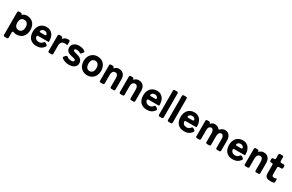

<svg xmlns="http://www.w3.org/2000/svg" viewBox="233 -2492 6794 4468"><g transform="rotate(30 3629.5 -258.5)"><path d="M58 161V-449Q58 -464 67 -473Q76 -482 91 -482H144Q167 -482 170 -460Q173 -439 189 -453Q236 -494 299 -494Q357 -494 401 -474.5Q445 -455 474.5 -421.5Q504 -388 519 -341.5Q534 -295 534 -241Q534 -186 518 -139.5Q502 -93 472 -59.5Q442 -26 398.5 -7.5Q355 11 299 11Q265 11 235 -1Q216 -8 208 -8Q184 -8 184 29V161Q184 176 175 185Q166 194 151 194H91Q76 194 67 185Q58 176 58 161ZM294 -103Q324 -103 345 -114.5Q366 -126 380 -145.5Q394 -165 400.5 -189.5Q407 -214 407 -241Q407 -268 400.5 -293Q394 -318 380.5 -337.5Q367 -357 345.5 -368.5Q324 -380 294 -380Q264 -380 243 -368.5Q222 -357 208.5 -337.5Q195 -318 188.5 -293Q182 -268 182 -241Q182 -215 188.5 -190Q195 -165 208.5 -145.5Q222 -126 243 -114.5Q264 -103 294 -103Z M838 11Q779 11 734.5 -7Q690 -25 660 -58Q630 -91 615 -137.5Q600 -184 600 -241Q600 -295 615.5 -341.5Q631 -388 660 -422Q689 -456 732.5 -475Q776 -494 831 -494Q887 -494 927 -473Q967 -452 993 -417Q1019 -382 1031.5 -336.5Q1044 -291 1044 -241V-228Q1044 -214 1031 -214H759Q743 -214 734 -204.5Q725 -195 729 -180Q738 -139 761 -123Q792 -98 840 -98Q876 -98 899 -111Q922 -124 943 -151Q955 -168 972 -168Q980 -168 992 -161L1030 -134Q1041 -126 1043.5 -114.5Q1046 -103 1039 -92Q1002 -38 953 -13.5Q904 11 838 11ZM767 -310H880Q898 -310 907 -320.5Q916 -331 908 -347Q884 -396 829 -396Q799 -396 777 -384.5Q755 -373 741 -346Q733 -330 741.5 -320Q750 -310 767 -310Z M1145 -33V-449Q1145 -464 1154 -473Q1163 -482 1178 -482H1229Q1257 -482 1262 -453V-450Q1263 -434 1270 -434Q1275 -434 1284 -443Q1304 -467 1335.5 -480.5Q1367 -494 1399 -494Q1407 -494 1415 -493.5Q1423 -493 1430 -492L1442 -489Q1454 -486 1454 -474V-380Q1454 -365 1438 -368Q1432 -370 1422 -372Q1414 -373 1403.5 -373.5Q1393 -374 1380 -374Q1327 -374 1299 -341.5Q1271 -309 1271 -258V-33Q1271 -18 1262 -9Q1253 0 1238 0H1178Q1163 0 1154 -9Q1145 -18 1145 -33Z M1703 10Q1642 10 1592 -10Q1572 -17 1553 -28Q1534 -39 1517 -53Q1506 -62 1506 -74Q1506 -86 1515 -96L1548 -133Q1560 -145 1573 -145Q1586 -145 1598 -136Q1645 -99 1710 -99Q1749 -99 1763 -109Q1778 -118 1778 -144Q1778 -156 1771 -164Q1763 -173 1740 -180Q1728 -184 1710 -187.5Q1692 -191 1669 -196Q1636 -202 1608.5 -212.5Q1581 -223 1560.5 -240.5Q1540 -258 1528.5 -284Q1517 -310 1517 -346Q1517 -384 1533 -412Q1549 -440 1575 -458.5Q1601 -477 1633.5 -486Q1666 -495 1700 -495Q1797 -495 1861 -450Q1872 -442 1873 -430Q1874 -418 1866 -407L1834 -366Q1825 -353 1811 -353Q1802 -353 1790 -360Q1770 -374 1748.5 -379.5Q1727 -385 1702 -385Q1693 -385 1683 -384Q1673 -383 1664.5 -379Q1656 -375 1650.5 -368.5Q1645 -362 1645 -350Q1645 -335 1655 -328.5Q1665 -322 1677 -317Q1696 -310 1739 -299Q1772 -291 1802 -279.5Q1832 -268 1855.5 -249.5Q1879 -231 1893 -204Q1907 -177 1907 -139Q1907 -96 1889 -67.5Q1871 -39 1841.5 -21.5Q1812 -4 1775.5 3Q1739 10 1703 10Z M2200 11Q2145 11 2101 -9Q2057 -29 2027 -63Q1997 -97 1981 -143Q1965 -189 1965 -241Q1965 -295 1981.5 -341Q1998 -387 2028.5 -421Q2059 -455 2102.5 -474.5Q2146 -494 2200 -494Q2256 -494 2300 -474Q2344 -454 2374 -420Q2404 -386 2419.5 -340Q2435 -294 2435 -241Q2435 -187 2418.5 -141Q2402 -95 2371.5 -61Q2341 -27 2297.5 -8Q2254 11 2200 11ZM2200 -103Q2230 -103 2250.5 -115Q2271 -127 2284 -146.5Q2297 -166 2303 -190.5Q2309 -215 2309 -241Q2309 -267 2303 -292Q2297 -317 2284.5 -336.5Q2272 -356 2251 -368Q2230 -380 2200 -380Q2170 -380 2150 -368Q2130 -356 2117 -336.5Q2104 -317 2098.5 -292Q2093 -267 2093 -241Q2093 -216 2099 -191Q2105 -166 2117.5 -146.5Q2130 -127 2150.5 -115Q2171 -103 2200 -103Z M2527 -33V-449Q2527 -464 2536 -473Q2545 -482 2560 -482H2612Q2624 -482 2632.5 -474.5Q2641 -467 2643 -455Q2645 -441 2652 -441Q2657 -441 2664 -448Q2688 -470 2713 -482Q2738 -494 2772 -494Q2816 -494 2848 -479.5Q2880 -465 2901 -439.5Q2922 -414 2932 -379.5Q2942 -345 2942 -304V-33Q2942 -18 2933 -9Q2924 0 2909 0H2849Q2834 0 2825 -9Q2816 -18 2816 -33V-273Q2816 -292 2812.5 -311Q2809 -330 2800.5 -345.5Q2792 -361 2777.5 -370.5Q2763 -380 2740 -380Q2715 -380 2698.5 -370Q2682 -360 2672 -344Q2662 -328 2657.5 -307.5Q2653 -287 2653 -266V-33Q2653 -18 2644 -9Q2635 0 2620 0H2560Q2545 0 2536 -9Q2527 -18 2527 -33Z M3059 -33V-449Q3059 -464 3068 -473Q3077 -482 3092 -482H3144Q3156 -482 3164.5 -474.5Q3173 -467 3175 -455Q3177 -441 3184 -441Q3189 -441 3196 -448Q3220 -470 3245 -482Q3270 -494 3304 -494Q3348 -494 3380 -479.5Q3412 -465 3433 -439.5Q3454 -414 3464 -379.5Q3474 -345 3474 -304V-33Q3474 -18 3465 -9Q3456 0 3441 0H3381Q3366 0 3357 -9Q3348 -18 3348 -33V-273Q3348 -292 3344.5 -311Q3341 -330 3332.5 -345.5Q3324 -361 3309.5 -370.5Q3295 -380 3272 -380Q3247 -380 3230.5 -370Q3214 -360 3204 -344Q3194 -328 3189.5 -307.5Q3185 -287 3185 -266V-33Q3185 -18 3176 -9Q3167 0 3152 0H3092Q3077 0 3068 -9Q3059 -18 3059 -33Z M3804 11Q3745 11 3700.5 -7Q3656 -25 3626 -58Q3596 -91 3581 -137.5Q3566 -184 3566 -241Q3566 -295 3581.5 -341.5Q3597 -388 3626 -422Q3655 -456 3698.5 -475Q3742 -494 3797 -494Q3853 -494 3893 -473Q3933 -452 3959 -417Q3985 -382 3997.5 -336.5Q4010 -291 4010 -241V-228Q4010 -214 3997 -214H3725Q3709 -214 3700 -204.5Q3691 -195 3695 -180Q3704 -139 3727 -123Q3758 -98 3806 -98Q3842 -98 3865 -111Q3888 -124 3909 -151Q3921 -168 3938 -168Q3946 -168 3958 -161L3996 -134Q4007 -126 4009.5 -114.5Q4012 -103 4005 -92Q3968 -38 3919 -13.5Q3870 11 3804 11ZM3733 -310H3846Q3864 -310 3873 -320.5Q3882 -331 3874 -347Q3850 -396 3795 -396Q3765 -396 3743 -384.5Q3721 -373 3707 -346Q3699 -330 3707.5 -320Q3716 -310 3733 -310Z M4111 -33V-678Q4111 -693 4120 -702Q4129 -711 4144 -711H4204Q4219 -711 4228 -702Q4237 -693 4237 -678V-33Q4237 -18 4228 -9Q4219 0 4204 0H4144Q4129 0 4120 -9Q4111 -18 4111 -33Z M4353 -33V-678Q4353 -693 4362 -702Q4371 -711 4386 -711H4446Q4461 -711 4470 -702Q4479 -693 4479 -678V-33Q4479 -18 4470 -9Q4461 0 4446 0H4386Q4371 0 4362 -9Q4353 -18 4353 -33Z M4808 11Q4749 11 4704.5 -7Q4660 -25 4630 -58Q4600 -91 4585 -137.5Q4570 -184 4570 -241Q4570 -295 4585.5 -341.5Q4601 -388 4630 -422Q4659 -456 4702.5 -475Q4746 -494 4801 -494Q4857 -494 4897 -473Q4937 -452 4963 -417Q4989 -382 5001.5 -336.5Q5014 -291 5014 -241V-228Q5014 -214 5001 -214H4729Q4713 -214 4704 -204.5Q4695 -195 4699 -180Q4708 -139 4731 -123Q4762 -98 4810 -98Q4846 -98 4869 -111Q4892 -124 4913 -151Q4925 -168 4942 -168Q4950 -168 4962 -161L5000 -134Q5011 -126 5013.5 -114.5Q5016 -103 5009 -92Q4972 -38 4923 -13.5Q4874 11 4808 11ZM4737 -310H4850Q4868 -310 4877 -320.5Q4886 -331 4878 -347Q4854 -396 4799 -396Q4769 -396 4747 -384.5Q4725 -373 4711 -346Q4703 -330 4711.5 -320Q4720 -310 4737 -310Z M5115 -33V-449Q5115 -464 5124 -473Q5133 -482 5148 -482H5200Q5212 -482 5220.5 -474.5Q5229 -467 5231 -455Q5234 -432 5250 -450Q5269 -473 5297 -483.5Q5325 -494 5354 -494Q5400 -494 5434 -473Q5442 -467 5450 -460.5Q5458 -454 5465 -446Q5477 -432 5488 -432Q5499 -432 5512 -445Q5533 -468 5563 -481Q5593 -494 5624 -494Q5665 -494 5695 -478Q5725 -462 5744.5 -436Q5764 -410 5773 -375.5Q5782 -341 5782 -304V-33Q5782 -18 5773 -9Q5764 0 5749 0H5688Q5673 0 5664 -9Q5655 -18 5655 -33V-273Q5655 -288 5652.5 -306.5Q5650 -325 5642.5 -341.5Q5635 -358 5623 -369Q5611 -380 5591 -380Q5567 -380 5551.5 -370Q5536 -360 5527 -343.5Q5518 -327 5514.5 -306.5Q5511 -286 5511 -266V-33Q5511 -18 5502 -9Q5493 0 5478 0H5418Q5403 0 5394 -9Q5385 -18 5385 -33V-273Q5385 -288 5382 -306.5Q5379 -325 5371.5 -341.5Q5364 -358 5351.5 -369Q5339 -380 5319 -380Q5241 -380 5241 -266V-33Q5241 -18 5232 -9Q5223 0 5208 0H5148Q5133 0 5124 -9Q5115 -18 5115 -33Z M6111 11Q6052 11 6007.5 -7Q5963 -25 5933 -58Q5903 -91 5888 -137.5Q5873 -184 5873 -241Q5873 -295 5888.5 -341.5Q5904 -388 5933 -422Q5962 -456 6005.5 -475Q6049 -494 6104 -494Q6160 -494 6200 -473Q6240 -452 6266 -417Q6292 -382 6304.5 -336.5Q6317 -291 6317 -241V-228Q6317 -214 6304 -214H6032Q6016 -214 6007 -204.5Q5998 -195 6002 -180Q6011 -139 6034 -123Q6065 -98 6113 -98Q6149 -98 6172 -111Q6195 -124 6216 -151Q6228 -168 6245 -168Q6253 -168 6265 -161L6303 -134Q6314 -126 6316.5 -114.5Q6319 -103 6312 -92Q6275 -38 6226 -13.5Q6177 11 6111 11ZM6040 -310H6153Q6171 -310 6180 -320.5Q6189 -331 6181 -347Q6157 -396 6102 -396Q6072 -396 6050 -384.5Q6028 -373 6014 -346Q6006 -330 6014.5 -320Q6023 -310 6040 -310Z M6418 -33V-449Q6418 -464 6427 -473Q6436 -482 6451 -482H6503Q6515 -482 6523.5 -474.5Q6532 -467 6534 -455Q6536 -441 6543 -441Q6548 -441 6555 -448Q6579 -470 6604 -482Q6629 -494 6663 -494Q6707 -494 6739 -479.5Q6771 -465 6792 -439.5Q6813 -414 6823 -379.5Q6833 -345 6833 -304V-33Q6833 -18 6824 -9Q6815 0 6800 0H6740Q6725 0 6716 -9Q6707 -18 6707 -33V-273Q6707 -292 6703.5 -311Q6700 -330 6691.5 -345.5Q6683 -361 6668.5 -370.5Q6654 -380 6631 -380Q6606 -380 6589.5 -370Q6573 -360 6563 -344Q6553 -328 6548.5 -307.5Q6544 -287 6544 -266V-33Q6544 -18 6535 -9Q6526 0 6511 0H6451Q6436 0 6427 -9Q6418 -18 6418 -33Z M7129 11Q7091 11 7063 5Q7035 -1 7016 -16Q6997 -31 6988 -56.5Q6979 -82 6979 -121V-341Q6979 -356 6970 -365Q6961 -374 6946 -374H6922Q6907 -374 6898 -383Q6889 -392 6889 -407V-449Q6889 -464 6898 -473Q6907 -482 6922 -482H6946Q6961 -482 6970 -491Q6979 -500 6979 -515V-616Q6979 -631 6988 -640Q6997 -649 7012 -649H7071Q7086 -649 7095 -640Q7104 -631 7104 -616V-515Q7104 -500 7113 -491Q7122 -482 7137 -482H7201Q7216 -482 7225 -473Q7234 -464 7234 -449V-407Q7234 -392 7225 -383Q7216 -374 7201 -374H7137Q7122 -374 7113 -365Q7104 -356 7104 -341V-154Q7104 -123 7119.5 -112Q7135 -101 7164 -101Q7186 -101 7204 -108Q7209 -109 7219 -113Q7234 -120 7234 -103V-28Q7234 -18 7228.5 -9.5Q7223 -1 7214 1L7187 7Q7173 9 7158 10Q7143 11 7129 11Z"/></g></svg>

Font: Higure Gothic Black
Style: Regular
Weight: 900
Designer: Yoshimichi Ohira
Foundry: Positype
Version: Version 1.000